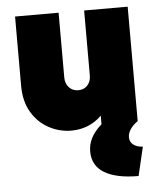

<svg xmlns="http://www.w3.org/2000/svg" viewBox="-49 -475 594 723"><g transform="rotate(-5 248.5 -113.5)"><path d="M445.8 206.2Q361.8 206.2 317 179.2Q272.2 152.1 272.2 98.6Q272.2 70.8 285.1 46.5Q297.9 22.2 323.6 0V-32.6Q300.7 -9.7 271.5 2.1Q242.4 13.9 209 13.9Q164.6 13.9 124.7 -7.3Q84.7 -28.5 59.7 -69.8Q34.7 -111.1 34.7 -170.8V-432.6H199.3V-187.5Q199.3 -165.3 212.8 -150.3Q226.4 -135.4 247.2 -135.4Q261.1 -135.4 271.9 -141.3Q282.6 -147.2 289.2 -159Q295.8 -170.8 295.8 -187.5V-432.6H460.4V0Q443.8 11.1 433 26.4Q422.2 41.7 422.2 57.6Q422.2 75.7 435.8 86.1Q449.3 96.5 471.5 97.2Z"/></g></svg>

Font: Afacad Flux Black
Style: Regular
Weight: 900
Designer: Kristian Moeller
Foundry: Dicotype
Version: Version 1.100